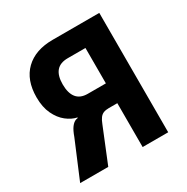

<svg xmlns="http://www.w3.org/2000/svg" viewBox="-161 -843 955 982"><g transform="rotate(-30 316.5 -352.5)"><path d="M35 0 127 -219Q139 -253 152 -270Q165 -287 179 -292L192 -295L190 -298Q160 -304 130 -327.5Q100 -351 80.5 -392Q61 -433 61 -491Q61 -593 119 -649Q177 -705 280 -705H555V0H404V-259H354Q335 -259 322.5 -254Q310 -249 301 -237Q292 -225 284 -204L201 0ZM297 -376H404V-585H300Q254 -585 232 -559Q210 -533 210 -482Q210 -430 231.5 -403Q253 -376 297 -376Z"/></g></svg>

Font: Nunito Sans 7pt Condensed ExtraBold
Style: Regular
Weight: 800
Width: 3
Designer: Vernon Adams
Foundry: Vernon Adams
Version: Version 3.101;gftools[0.9.27]